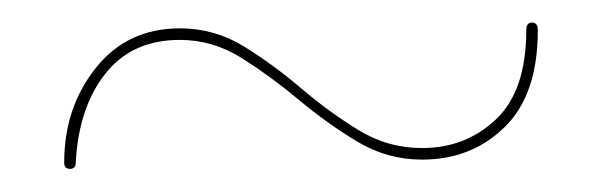

<svg xmlns="http://www.w3.org/2000/svg" viewBox="-20 -432 522 166"><path d="M345 -294Q314.5 -294 288.5 -309.8Q262.5 -325.5 238.2 -345.8Q214 -366 189 -381.8Q164 -397.5 135.5 -397.5Q94 -397.5 71 -368.2Q48 -339 45.5 -291.5Q45.5 -286 40.5 -286Q35.5 -286 35.5 -291.5Q35.5 -339 62.8 -373.2Q90 -407.5 135.5 -407.5Q165.5 -407.5 191 -391.8Q216.5 -376 240.2 -355.8Q264 -335.5 289.5 -319.8Q315 -304 345 -304Q382.5 -304 408.8 -328.8Q435 -353.5 435 -406Q435 -412.5 440 -412.5Q445 -412.5 445 -406Q445 -350 416.2 -322Q387.5 -294 345 -294Z"/></svg>

Font: Fraunces 144pt Black
Style: Regular
Weight: 900
Version: Version 1.000;[0bf87f6ff]